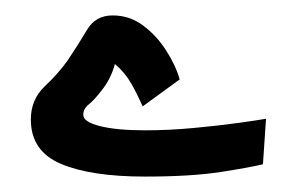

<svg xmlns="http://www.w3.org/2000/svg" viewBox="-20 -225 385 249"><path d="M168 4Q98 4 59 -12.5Q20 -29 20 -70Q20 -96 38 -113Q56 -130 68 -147Q82 -168 93 -186.5Q104 -205 126 -205Q148 -205 165.5 -192Q183 -179 195.5 -159.5Q208 -140 213 -122L165 -87Q158 -103 150 -117Q142 -131 129 -142Q124 -123 112 -108Q102 -95 95 -89.5Q88 -84 88 -76Q88 -67 109.5 -61.5Q131 -56 168 -56Q199 -56 231 -59Q263 -62 288.5 -65.5Q314 -69 325 -71L321 -12Q305 -8 266.5 -2Q228 4 168 4Z"/></svg>

Font: Noto Sans Arabic Blk
Style: Regular
Weight: 900
Designer: Monotype Design Team, Nadine Chahine, Nizar Qandah and Khaled Hosny
Foundry: Monotype Imaging Inc.
Version: Version 2.012; ttfautohint (v1.8.4.7-5d5b)